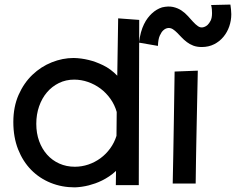

<svg xmlns="http://www.w3.org/2000/svg" viewBox="-20 -787 1028 837"><path d="M586.9 -700.2 585 20H484.9L485.8 -42Q471.2 -28.3 455.8 -18.1Q440.4 -7.8 425 -0.2Q409.7 7.3 395 12.5Q380.4 17.6 367.2 21Q336.4 28.8 306.2 29.8Q249.5 29.8 200.7 10Q151.9 -9.8 115.7 -46.6Q79.6 -83.5 58.8 -136.2Q38.1 -189 38.1 -254.9Q38.1 -321.3 61 -373.3Q84 -425.3 121.3 -460.9Q158.7 -496.6 205.8 -515.4Q252.9 -534.2 300.8 -534.2Q333.5 -533.7 367.2 -525.4Q396 -518.6 429.2 -502.7Q462.4 -486.8 491.2 -457L495.1 -707ZM306.2 -60.1Q336.4 -60.1 365.2 -69.8Q394 -79.6 418.2 -97.4Q442.4 -115.2 460.4 -140.1Q478.5 -165 487.8 -194.8L488.8 -298.8Q480 -330.1 461.4 -356.2Q442.9 -382.3 418 -400.9Q393.1 -419.4 363.5 -429.7Q334 -439.9 303.2 -439.9Q267.1 -439.9 236.8 -425Q206.5 -410.2 184.6 -384.3Q162.6 -358.4 150.4 -323.2Q138.2 -288.1 138.2 -247.1Q138.2 -206.1 150.6 -171.9Q163.1 -137.7 185.3 -112.8Q207.5 -87.9 238.5 -74Q269.5 -60.1 306.2 -60.1Z M842.3 -479Q840.8 -409.2 839.6 -350.8Q838.4 -292.5 837.4 -244.6Q836.4 -196.8 835.7 -158.9Q835 -121.1 834.5 -92.8Q833 -25.4 833 13.2H732.9Q733.9 -39.6 735.4 -112.3Q736.3 -174.8 738 -265.1Q739.7 -355.5 741.2 -475.1ZM984.4 -767.1Q985.8 -755.9 987.1 -745.4Q988.3 -734.9 988.3 -725.1Q988.3 -697.8 979.5 -672.1Q970.7 -646.5 954.1 -626.5Q937.5 -606.4 913.6 -594.2Q889.6 -582 859.4 -582Q838.4 -582 822.5 -588.1Q806.6 -594.2 794.2 -603.8Q781.7 -613.3 771.7 -624Q761.7 -634.8 752.4 -644Q743.2 -653.3 733.9 -659.4Q724.6 -665.5 713.4 -665Q701.2 -663.6 691.9 -654.8Q683.6 -647.5 676.5 -631.6Q669.4 -615.7 668.5 -586.9L586.4 -601.1Q588.9 -626 594.5 -646Q600.1 -666 607.7 -681.4Q615.2 -696.8 624 -708.3Q632.8 -719.7 641.6 -728Q662.1 -747.1 686.5 -754.9Q713.9 -761.2 734.4 -756.6Q754.9 -752 770.8 -741.5Q786.6 -731 798.8 -717.3Q811 -703.6 821.8 -691.9Q832.5 -680.2 843 -672.9Q853.5 -665.5 865.2 -668Q876 -670.4 884.8 -678.2Q892.1 -685.1 898.2 -697Q904.3 -709 904.3 -730Q904.3 -737.8 903.6 -746.6Q902.8 -755.4 900.4 -765.1Z"/></svg>

Font: McLaren
Style: Regular
Weight: 400
Designer: Astigmatic (AOETI)
Foundry: Astigmatic (AOETI)
Version: Version 1.000